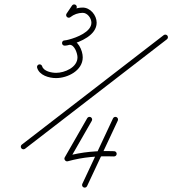

<svg xmlns="http://www.w3.org/2000/svg" viewBox="-20 -600 787 877"><path d="M308.9 -574.6C308.9 -574.6 308.9 -574.6 308.9 -574.6C300.6 -562.4 292.4 -550.1 284.1 -537.8C280.4 -532.3 281.9 -524.8 287.4 -521.1C292.9 -517.4 300.4 -518.9 304.1 -524.4C312.3 -536.7 320.6 -549 328.8 -561.3C332.5 -566.8 331 -574.2 325.5 -577.9C320 -581.6 312.6 -580.1 308.9 -574.6ZM301.5 -521.7C301.5 -521.7 301.5 -521.7 301.5 -521.7C317.7 -534.5 336.4 -540.9 357 -541.4C379.2 -541.9 397.5 -517.1 397.5 -496.3C397.5 -453.8 329 -428.3 295.5 -419.5C289.4 -417.9 281.7 -415.5 275.4 -415.5C267.4 -415.5 263.4 -409.5 263.4 -403.5C263.4 -397.5 267.4 -391.5 275.4 -391.5C283.2 -391.5 291.6 -395.3 298.5 -395.3C320.8 -395.3 333.9 -355.1 333.9 -338.1C333.9 -291.8 275 -267.3 236.2 -267.3C215.9 -267.3 179.3 -274.2 172.5 -297.4C170.6 -303.8 164 -307.4 157.6 -305.6C151.3 -303.7 147.6 -297 149.5 -290.7C149.5 -290.7 149.5 -290.7 149.5 -290.7C159.7 -255.7 204 -243.3 236.2 -243.3C289 -243.3 357.9 -277.6 357.9 -338.1C357.9 -369.5 335.9 -419.3 298.5 -419.3C290.7 -419.3 283.2 -415.5 275.4 -415.5C267.4 -415.5 263.4 -409.5 263.4 -403.5C263.4 -397.5 267.4 -391.5 275.4 -391.5C283.9 -391.5 293.3 -394.1 301.5 -396.3C347.6 -408.3 421.5 -439.6 421.5 -496.3C421.5 -530.6 392.2 -566.2 356.4 -565.4C330.6 -564.8 306.9 -556.5 286.7 -540.5C281.5 -536.4 280.6 -528.8 284.7 -523.7C288.8 -518.5 296.4 -517.6 301.5 -521.7ZM744.6 -437.3C740.5 -442.5 733 -443.5 727.8 -439.5C511.7 -272.8 295.7 -106.2 79.7 60.5C74.4 64.5 73.5 72.1 77.5 77.3C81.6 82.6 89.1 83.5 94.4 79.5C94.4 79.5 94.4 79.5 94.4 79.5C310.4 -87.1 526.4 -253.8 742.4 -420.5C747.7 -424.5 748.6 -432 744.6 -437.3ZM512.2 -65.1C506.2 -67.9 499 -65.3 496.2 -59.3C449.5 40.4 402.7 140.2 356 239.9C353.2 245.9 355.8 253.1 361.8 255.9C367.8 258.7 374.9 256.1 377.7 250.1C424.5 150.4 471.2 50.6 518 -49.1C520.8 -55.1 518.2 -62.3 512.2 -65.1ZM394.8 -64.6C389.1 -67.9 381.7 -65.9 378.4 -60.2C344.2 -0.4 309.9 59.4 275.6 119.1C273.1 123.4 274.1 128.5 277 132.1C279.8 135.7 284.4 138 289.2 136.7C360.9 117 425.4 112.1 500.6 114.6C507.2 114.8 512.8 109.6 513 103C513.2 96.4 508 90.8 501.4 90.6C501.4 90.6 501.4 90.6 501.4 90.6C423.7 88.1 356.9 93.2 282.8 113.5C278 114.8 280.2 121.4 284.2 126.5C288.1 131.6 293.9 135.4 296.4 131.1C330.8 71.3 365 11.6 399.3 -48.2C402.6 -54 400.6 -61.3 394.8 -64.6Z"/></svg>

Font: FRB American Cursive Guidelines Arrows Light
Style: Italic
Weight: 300
Italic angle: -25°
Version: Version 2.0;Modular Font Editor K font №1